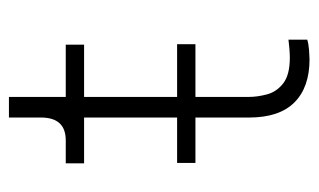

<svg xmlns="http://www.w3.org/2000/svg" viewBox="-158 -532 696 419"><g transform="rotate(-90 189.5 -322.0)"><path d="M44 -243H143V-126Q143 -60 176 -27Q209 6 270 6Q276 6 289.5 5Q303 4 313 1V-40Q306 -39 294 -38Q282 -37 274 -37Q236 -37 217.5 -51.5Q199 -66 193.5 -87Q188 -108 188 -126V-243H303V-283H188V-486H302V-526H188V-650H143V-580Q143 -526 93 -526H43V-486H143V-283H44Z"/></g></svg>

Font: Plus Jakarta Sans ExtraLight
Style: Regular
Weight: 200
Designer: Gumpita Rahayu
Foundry: Tokotype
Version: Version 2.004; ttfautohint (v1.8.3)